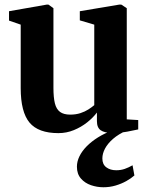

<svg xmlns="http://www.w3.org/2000/svg" viewBox="-20 -565 643 830"><path d="M463.5 9.5Q432 9.5 415.5 -1.8Q399 -13 399 -41.5V-78.5Q382.5 -56.5 356.8 -36Q331 -15.5 299.2 -2.5Q267.5 10.5 232.5 10.5Q145.5 10.5 107.5 -35.2Q69.5 -81 69.5 -184.5V-458.5L19 -476V-516.5L181.5 -545H189.5L211 -529.5V-185Q211 -144 217.2 -118.5Q223.5 -93 239.5 -81.2Q255.5 -69.5 283.5 -69.5Q308 -69.5 327.8 -76Q347.5 -82.5 362.2 -92Q377 -101.5 387.5 -110.5V-458.5L325 -477V-516.5L495 -545H504.5L528 -529.5V-49L577.5 -46V-5.5Q559.5 -1.5 530.5 4Q501.5 9.5 463.5 9.5ZM427 244.5Q399.5 244.5 373.2 235.5Q347 226.5 329.8 206.8Q312.5 187 312.5 155.5Q312.5 133 323.5 110.5Q334.5 88 355 67.2Q375.5 46.5 403.5 29Q431.5 11.5 465.5 -1L491 -5L528 -1Q492 15 468.8 35.2Q445.5 55.5 434 77.2Q422.5 99 422.5 120Q422.5 145.5 439.5 158.2Q456.5 171 482.5 171Q502.5 171 519.5 165Q536.5 159 553 149.5L561 193.5Q547 206 526 217.8Q505 229.5 479.8 237Q454.5 244.5 427 244.5Z"/></svg>

Font: Merriweather 72pt
Style: Bold
Weight: 700
Version: Version 2.100